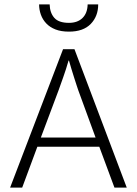

<svg xmlns="http://www.w3.org/2000/svg" viewBox="-20 -854 623 874"><path d="M206 -834Q207 -796 227 -773Q247 -750 294 -750Q333 -750 355.5 -772Q378 -794 379 -834H427Q427 -780 393 -745Q359 -710 294 -710Q258 -710 232.5 -720Q207 -730 190.5 -747.5Q174 -765 166 -787.5Q158 -810 158 -834ZM267 -630H319L557 0H501L432 -186H150L81 0H26ZM166 -228H415L336 -444Q334 -450 329 -465Q324 -480 318 -499Q312 -518 305.5 -539Q299 -560 294 -578H292Q287 -560 280.5 -540Q274 -520 267.5 -501.5Q261 -483 255.5 -468Q250 -453 247 -444Z"/></svg>

Font: Mukta ExtraLight
Style: Regular
Weight: 275
Designer: Girish Dalvi and Yashodeep Gholap
Foundry: Ek Type
Version: Version 2.538;PS 1.002;hotconv 16.6.51;makeotf.lib2.5.65220;